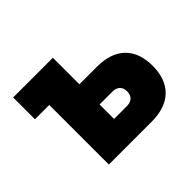

<svg xmlns="http://www.w3.org/2000/svg" viewBox="-117 -667 834 834"><g transform="rotate(-45 300.0 -250.0)"><path d="M129 0H393C505 0 567 -61 567 -169C567 -277 505 -337 393 -337H285V-500H41V-366H129ZM285 -124V-213H364C393 -213 410 -197 410 -169C410 -140 393 -124 364 -124Z"/></g></svg>

Font: LT Wave Mono Black
Style: Regular
Weight: 900
Designer: Daniel Lyons
Version: Version 2.5 (Glyphs App)